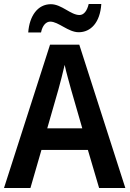

<svg xmlns="http://www.w3.org/2000/svg" viewBox="-20 -939 647 959"><path d="M121 -777H185C192 -812 210 -831 231 -831C272 -831 321 -778 373 -778C433 -778 480 -826 486 -919H423C415 -885 399 -864 377 -864C333 -864 288 -918 234 -918C168 -918 127 -859 121 -777ZM475 0H606L376 -716H230L0 0H132L187 -190H419ZM335 -492 391 -298H216L272 -493C279 -519 295 -578 303 -615C310 -580 326 -526 335 -492Z"/></svg>

Font: Noto Sans Gujarati UI SemiCondensed SemiBold
Style: Regular
Weight: 600
Width: 4
Designer: Jelle Bosma - Monotype Design Team, Universal Thirst
Foundry: Monotype Imaging Inc.
Version: Version 2.106